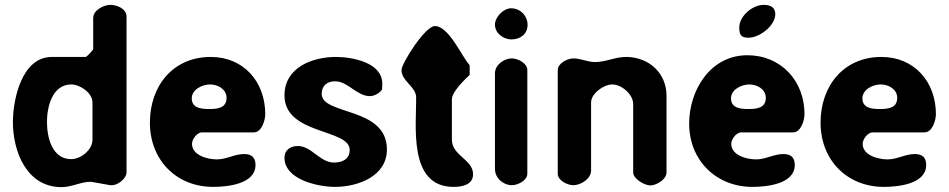

<svg xmlns="http://www.w3.org/2000/svg" viewBox="-20 -761 3899 789"><path d="M333 -527H193C68 -527 33 -349 33 -260C33 -137 90 8 233 8C275 8 312 -14 353 -14C355 -14 360 -13 360 -13C367 -12 426 -1 433 0H441C464 0 500 -27 500 -53V-693C500 -726 459 -741 434 -741C407 -741 363 -720 363 -687V-560C363 -554 335 -527 333 -527ZM173 -260C173 -320 194 -414 273 -414C308 -414 360 -380 360 -340V-187C360 -145 312 -107 273 -107C193 -107 173 -198 173 -260Z M596 -257C596 -104 704 7 856 7C913 7 1030 -4 1030 -83C1030 -114 1014 -128 983 -128C944 -128 911 -106 871 -106C834 -106 769 -122 769 -170C769 -188 789 -217 810 -217H1023C1056 -217 1070 -268 1070 -292C1070 -425 981 -527 846 -527C691 -527 596 -408 596 -257ZM768 -357C768 -393 811 -414 843 -414C876 -414 911 -394 911 -359C911 -317 874 -313 840 -313C808 -313 768 -316 768 -357Z M1149 -113C1149 -22 1289 7 1356 7C1450 7 1570 -36 1570 -147C1570 -323 1302 -287 1302 -375C1302 -407 1322 -427 1357 -427C1410 -427 1446 -366 1500 -366C1519 -366 1539 -378 1550 -393C1550 -397 1551 -413 1551 -417C1551 -505 1426 -527 1360 -527C1264 -527 1149 -484 1149 -369C1149 -206 1417 -233 1417 -145C1417 -107 1387 -93 1352 -93C1295 -93 1260 -161 1204 -161C1174 -161 1149 -145 1149 -113Z M1690 -367C1692 -247 1655 7 1844 7C1876 7 1924 0 1924 -45C1924 -106 1837 -121 1837 -187V-353C1837 -388 1905 -448 1910 -453V-493C1879 -526 1825 -654 1767 -654C1727 -654 1630 -501 1630 -473C1630 -429 1682 -410 1690 -367Z M2083 -521C2052 -521 2014 -495 2014 -460V-67C2014 -29 2048 0 2084 0C2107 0 2147 -19 2147 -47V-473C2147 -502 2107 -521 2083 -521ZM2014 -660C2014 -623 2050 -599 2082 -599C2118 -599 2148 -621 2148 -659C2148 -695 2119 -727 2080 -727C2049 -727 2014 -691 2014 -660Z M2336 -521C2312 -521 2272 -501 2272 -473V-47C2272 -19 2312 0 2336 0C2365 0 2409 -25 2409 -60V-340C2409 -377 2461 -414 2496 -414C2534 -414 2582 -374 2582 -333V-53C2582 -25 2630 1 2652 1C2677 1 2719 -23 2719 -53V-367C2719 -463 2644 -527 2553 -527C2507 -527 2470 -506 2425 -506C2394 -506 2367 -521 2336 -521Z M2812 -253C2812 -102 2923 7 3072 7C3129 7 3246 -4 3246 -83C3246 -114 3230 -128 3199 -128C3160 -128 3127 -106 3087 -106C3050 -106 2985 -122 2985 -170C2985 -188 3005 -217 3026 -217H3239C3272 -217 3286 -268 3286 -292C3286 -428 3190 -534 3051 -534C2899 -534 2812 -390 2812 -253ZM2984 -357C2984 -393 3027 -414 3059 -414C3092 -414 3127 -394 3127 -359C3127 -317 3090 -313 3056 -313C3024 -313 2984 -316 2984 -357ZM3018 -648C3018 -618 3025 -606 3056 -606C3102 -606 3166 -656 3166 -703C3166 -733 3143 -741 3118 -741C3072 -741 3018 -695 3018 -648Z M3352 -257C3352 -104 3460 7 3612 7C3669 7 3786 -4 3786 -83C3786 -114 3770 -128 3739 -128C3700 -128 3667 -106 3627 -106C3590 -106 3525 -122 3525 -170C3525 -188 3545 -217 3566 -217H3779C3812 -217 3826 -268 3826 -292C3826 -425 3737 -527 3602 -527C3447 -527 3352 -408 3352 -257ZM3524 -357C3524 -393 3567 -414 3599 -414C3632 -414 3667 -394 3667 -359C3667 -317 3630 -313 3596 -313C3564 -313 3524 -316 3524 -357Z"/></svg>

Font: Asimov Print
Style: Regular
Weight: 500
Designer: Google
Version: Version 2.000980: 2014